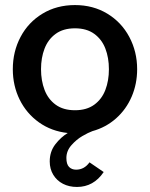

<svg xmlns="http://www.w3.org/2000/svg" viewBox="-20 -514 589 754"><path d="M240.7 106.4Q240.7 130.9 251.2 141.6Q261.7 152.3 278.8 152.3Q311 152.3 331.5 123.5L387.2 161.6Q347.7 220.2 282.2 220.2Q251.5 220.2 227.3 207.8Q203.1 195.3 189.2 172.4Q175.3 149.4 175.3 120.1Q175.3 81.1 197.3 52.7Q219.2 24.4 246.1 8.3Q182.1 1.5 133.1 -33.4Q84 -68.4 57.1 -123Q30.3 -177.7 30.3 -242.2Q30.3 -311.5 60.8 -369.1Q91.3 -426.8 147 -460.4Q202.6 -494.1 274.4 -494.1Q345.7 -494.1 401.4 -460.4Q457 -426.8 487.8 -368.9Q518.6 -311 518.6 -242.2Q518.6 -184.6 497.1 -134.5Q475.6 -84.5 435.8 -49.1Q396 -13.7 342.8 1Q326.7 6.8 303.5 20.3Q280.3 33.7 260.5 56.2Q240.7 78.6 240.7 106.4ZM274.4 -81.1Q320.3 -81.1 350.1 -102.8Q379.9 -124.5 393.8 -160.9Q407.7 -197.3 407.7 -242.2Q407.7 -287.1 393.8 -323.2Q379.9 -359.4 350.1 -381.1Q320.3 -402.8 274.4 -402.8Q228.5 -402.8 198.7 -381.1Q168.9 -359.4 155 -323.2Q141.1 -287.1 141.1 -242.2Q141.1 -197.3 155 -160.9Q168.9 -124.5 198.7 -102.8Q228.5 -81.1 274.4 -81.1Z"/></svg>

Font: Acari Sans SemiBold
Style: Regular
Weight: 600
Designer: Alfredo Marco Pradil and Stefan Peev
Foundry: Hanken Design Co.
Version: Version 1.045;January 11, 2019;FontCreator 11.5.0.2425 64-bi